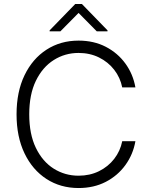

<svg xmlns="http://www.w3.org/2000/svg" viewBox="-20 -943 766 973"><path d="M666.2 -500H599.4Q589.5 -549.7 558.8 -589.3Q528.1 -628.9 481.7 -651.8Q435.4 -674.7 378.2 -674.7Q309.3 -674.7 252.5 -638.8Q195.7 -603 161.9 -533.7Q128.2 -464.5 128.2 -363.6Q128.2 -262.8 161.9 -193.4Q195.7 -123.9 252.5 -88.2Q309.3 -52.6 378.2 -52.6Q435.4 -52.6 481.7 -75.5Q528.1 -98.4 558.8 -138Q589.5 -177.6 599.4 -227.3H666.2Q654.5 -160.5 615.6 -106.7Q576.7 -52.9 516.2 -21.5Q455.6 9.9 378.2 9.9Q286.6 9.9 215.6 -36Q144.5 -82 104.2 -166Q63.9 -250 63.9 -363.6Q63.9 -477.6 104.2 -561.4Q144.5 -645.2 215.6 -691.2Q286.6 -737.2 378.2 -737.2Q455.6 -737.2 516.2 -705.8Q576.7 -674.4 615.6 -620.7Q654.5 -567.1 666.2 -500ZM285.9 -784.1 378.2 -877.5 470.5 -784.1H524.9V-789.1L395.2 -922.6H361.2L231.5 -789.1V-784.1Z"/></svg>

Font: Inter UI Light
Style: Regular
Weight: 300
Designer: Rasmus Andersson
Foundry: rsms
Version: 3.2;8d6f07862